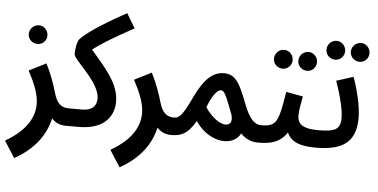

<svg xmlns="http://www.w3.org/2000/svg" viewBox="-95 -832 2320 1178"><g transform="rotate(5 1065.5 -243.0)"><path d="M111 -480C142 -480 167 -505 167 -536C167 -568 142 -595 111 -595C78 -595 52 -568 52 -536C52 -505 78 -480 111 -480ZM29 230C150 163 217 71 240 -33C261 -9 291 5 327 5C370 5 390 -18 390 -51C390 -80 372 -103 337 -103C292 -103 262 -123 243 -194C229 -242 208 -303 176 -366L71 -313C112 -235 138 -172 138 -112C138 -34 96 52 -36 128Z M326 5H407C574 5 622 -89 622 -168C622 -278 541 -366 447 -475C500 -516 572 -559 696 -627L643 -716C468 -621 396 -565 363 -530C350 -515 343 -465 343 -440C343 -421 375 -391 433 -324C471 -279 507 -226 507 -179C507 -142 491 -103 415 -103H336Z M678 230C799 163 866 71 889 -33C910 -9 940 5 976 5C1019 5 1039 -18 1039 -51C1039 -80 1021 -103 986 -103C941 -103 911 -123 892 -194C878 -242 857 -303 825 -366L720 -313C761 -235 787 -172 787 -112C787 -34 745 52 613 128Z M975 5C1030 5 1075 -6 1126 -94C1185 -7 1260 14 1303 14C1351 14 1385 -7 1404 -42C1434 -10 1469 5 1512 5C1554 5 1575 -19 1575 -51C1575 -80 1557 -103 1521 -103C1463 -103 1434 -171 1408 -238C1366 -345 1339 -401 1268 -401C1197 -401 1145 -351 1092 -240C1041 -133 1021 -103 984 -103ZM1177 -184C1197 -239 1229 -295 1257 -295C1278 -295 1288 -273 1334 -151C1344 -116 1337 -88 1303 -88C1262 -88 1207 -135 1177 -184Z M1773 -460C1804 -460 1829 -486 1829 -517C1829 -549 1804 -576 1773 -576C1739 -576 1714 -549 1714 -517C1714 -486 1739 -460 1773 -460ZM1622 -460C1654 -460 1679 -486 1679 -517C1679 -549 1654 -576 1622 -576C1589 -576 1564 -549 1564 -517C1564 -486 1589 -460 1622 -460ZM1511 5C1581 5 1644 -5 1689 -73C1711 -21 1762 5 1865 5C1908 5 1928 -18 1928 -51C1928 -80 1911 -103 1875 -103C1768 -103 1744 -135 1744 -184C1744 -219 1755 -268 1761 -301L1657 -320C1626 -132 1617 -103 1521 -103Z M2089 -543C2120 -543 2145 -569 2145 -600C2145 -632 2120 -659 2089 -659C2056 -659 2030 -632 2030 -600C2030 -569 2056 -543 2089 -543ZM1939 -543C1970 -543 1995 -569 1995 -600C1995 -632 1970 -659 1939 -659C1905 -659 1880 -632 1880 -600C1880 -569 1905 -543 1939 -543ZM1864 5C2011 5 2113 -34 2113 -198C2113 -276 2085 -381 2060 -448L1956 -415C1982 -342 2009 -248 2009 -189C2009 -118 1972 -103 1874 -103Z"/></g></svg>

Font: Noto Sans Arabic UI XCn SmBd
Style: Regular
Weight: 600
Width: 2
Designer: Monotype Design Team, Nadine Chahine and Nizar Qandah
Foundry: Monotype Imaging Inc.
Version: Version 2.010